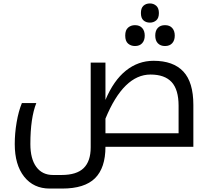

<svg xmlns="http://www.w3.org/2000/svg" viewBox="-20 -845 1208 1105"><path d="M266.1 240.2Q173.3 240.2 119.1 171.9Q64.9 103.5 64.9 -16.1Q64.9 -77.6 75.7 -140.9Q86.4 -204.1 106 -252H189Q154.8 -165.5 154.8 -16.1Q154.8 69.3 189 115.7Q223.1 162.1 285.2 162.1H334Q420.9 162.1 461.4 122.6Q502 83 502 2.9V-484.9H586.9V-270Q633.8 -381.8 704.6 -438.5Q775.4 -495.1 863.8 -495.1Q977.1 -495.1 1034.9 -433.6Q1092.8 -372.1 1092.8 -241.2V0H586.9Q586.9 121.1 526.9 180.7Q466.8 240.2 337.9 240.2ZM1007.8 -78.1V-236.8Q1007.8 -329.1 967.8 -372.6Q927.7 -416 846.2 -416Q691.4 -416 586.9 -162.1V-78.1ZM842.8 -714.8Q820.3 -714.8 805.7 -727.8Q791 -740.7 791 -770Q791 -798.8 805.7 -812Q820.3 -825.2 842.8 -825.2Q863.8 -825.2 879.2 -811.8Q894.5 -798.3 894.5 -770Q894.5 -740.7 879.2 -727.8Q863.8 -714.8 842.8 -714.8ZM756.8 -580.1Q733.4 -580.1 717 -594.2Q700.7 -608.4 700.7 -640.1Q700.7 -671.9 717 -686Q733.4 -700.2 756.8 -700.2Q783.7 -700.2 798.3 -683.8Q813 -667.5 813 -640.1Q813 -612.8 798.3 -596.4Q783.7 -580.1 756.8 -580.1ZM929.7 -580.1Q903.8 -580.1 888.7 -595.7Q873.5 -611.3 873.5 -640.1Q873.5 -668.9 888.4 -684.6Q903.3 -700.2 929.7 -700.2Q956.5 -700.2 971.2 -683.8Q985.8 -667.5 985.8 -640.1Q985.8 -612.8 971.2 -596.4Q956.5 -580.1 929.7 -580.1Z"/></svg>

Font: Droid Arabic Kufi
Style: Regular
Weight: 400
Designer: Pascal Zoghbi
Foundry: Irfont.ir
Version: Version 1.00 February 28, 2013, initial release